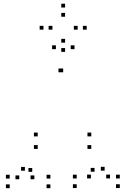

<svg xmlns="http://www.w3.org/2000/svg" viewBox="-20 -978 660 1008"><path d="M244.5 10V-10H224.5V10ZM244.5 -40.5V-60.5H224.5V-40.5ZM149.3 -75.8V-95.8H129.3V-75.8ZM160.3 -37V-57H140.3V-37ZM307 -598.5V-618.5H287V-598.5ZM311.7 -598.5V-618.5H291.7V-598.5ZM457.2 -41.3V-61.3H437.2V-41.3ZM476.3 -76.5V-96.5H456.3V-76.5ZM382.7 -41V-61H362.7V-41ZM382.7 9.3V-10.7H362.7V9.3ZM609 9.3V-10.7H589V9.3ZM609 -41V-61H589V-41ZM529.3 -82.2V-102.2H509.3V-82.2ZM557.5 -41.3V-61.3H537.5V-41.3ZM371.2 -720V-740H351.2V-720ZM273.5 -720V-740H253.5V-720ZM81.2 -37V-57H61.2V-37ZM110.7 -81.7V-101.7H90.7V-81.7ZM31 -40.5V-60.5H11V-40.5ZM31 10V-10H11V10ZM459.2 -196.2V-216.2H439.2V-196.2ZM459.2 -262V-282H439.2V-262ZM178 -262V-282H158V-262ZM178 -196.2V-216.2H158V-196.2ZM435.2 -822.3V-842.3H415.2V-822.3ZM321.7 -938.5V-958.5H301.7V-938.5ZM208.2 -822.3V-842.3H188.2V-822.3ZM321.7 -705.7V-725.7H301.7V-705.7ZM255.2 -822.3V-842.3H235.2V-822.3ZM321.7 -890.2V-910.2H301.7V-890.2ZM387.7 -822.3V-842.3H367.7V-822.3ZM321.7 -754V-774H301.7V-754Z"/></svg>

Font: Monaspace Xenon Dots Var
Style: Regular
Weight: 400
Designer: Riley Cran and the Lettermatic Team
Version: Version 1.100 (Monaspace Xenon Dots)